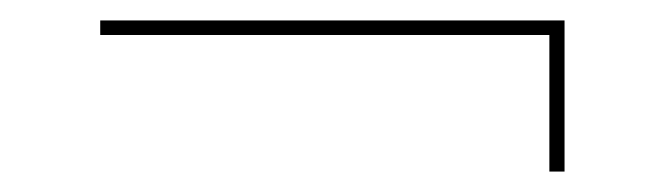

<svg xmlns="http://www.w3.org/2000/svg" viewBox="-20 -343 644 186"><path d="M526.9 -176.8H512.2V-309.1H77.1V-323.2H526.9Z"/></svg>

Font: Human Sans Thin
Style: Regular
Weight: 100
Designer: Tim Radville
Foundry: Continuum
Version: Version 1.000;FEAKit 1.0